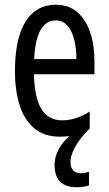

<svg xmlns="http://www.w3.org/2000/svg" viewBox="-20 -566 458 809"><path d="M277 117Q277 140 288.5 152Q300 164 321 164Q331 164 340 162Q349 160 355 158V215Q345 219 331.5 221Q318 223 304 223Q256 223 233 199Q210 175 210 129Q210 104 219.5 80Q229 56 245.5 35.5Q262 15 283 -1L358 -24Q332 1 314 26Q296 51 286.5 74Q277 97 277 117ZM215 -546Q270 -546 306 -514.5Q342 -483 360 -429.5Q378 -376 378 -309V-253H123Q125 -156 154 -107.5Q183 -59 242 -59Q271 -59 299.5 -68Q328 -77 358 -96V-24Q330 -7 299 1.5Q268 10 233 10Q165 10 123 -26.5Q81 -63 62 -125Q43 -187 43 -265Q43 -356 62.5 -418.5Q82 -481 120.5 -513.5Q159 -546 215 -546ZM215 -480Q174 -480 151 -440Q128 -400 124 -317H302Q302 -361 293 -398Q284 -435 264.5 -457.5Q245 -480 215 -480Z"/></svg>

Font: Noto Sans Thai ExtraCondensed
Style: Regular
Weight: 400
Width: 2
Designer: Monotype Design Team
Foundry: Monotype Imaging Inc.
Version: Version 2.002